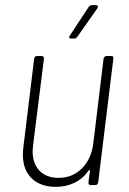

<svg xmlns="http://www.w3.org/2000/svg" viewBox="-20 -720 500 747"><path d="M394 -502H413Q423 -502 421 -492L362 -10Q360 0 351 0H333Q324 0 324 -10L330 -56Q330 -59 329 -59.5Q328 -60 326 -58Q304 -26 271 -9.5Q238 7 197 7Q138 7 103.5 -26Q69 -59 69 -119Q69 -128 71 -148L113 -492Q115 -502 124 -502H142Q151 -502 151 -492L109 -157Q107 -139 107 -132Q107 -83 134 -55.5Q161 -28 208 -28Q262 -28 298.5 -64.5Q335 -101 343 -162L383 -492Q384 -496 387 -499Q390 -502 394 -502ZM252 -582 325 -693Q332 -700 338 -700H353Q359 -700 360.5 -696.5Q362 -693 359 -688L281 -577Q276 -570 269 -570H257Q251 -570 249.5 -573.5Q248 -577 252 -582Z"/></svg>

Font: Barlow Semi Condensed ExLight
Style: Italic
Weight: 275
Width: 4
Italic angle: -7°
Designer: Jeremy Tribby
Foundry: Tribby Type
Version: Version 1.408